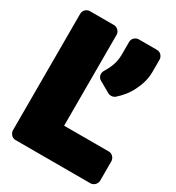

<svg xmlns="http://www.w3.org/2000/svg" viewBox="-186 -862 931 1014"><g transform="rotate(30 279.0 -355.0)"><path d="M248 -156V-711C248 -727 233 -748 210 -748H63C47 -748 26 -734 26 -711V0C26 16 40 38 63 38H521C537 38 558 23 558 0V-118C558 -134 544 -156 521 -156ZM285 -511C274 -492 280 -469 298 -459L365 -421C377 -414 397 -415 409 -426C437 -451 463 -481 481 -520C496 -550 510 -589 510 -635V-711C510 -727 496 -748 473 -748H361C345 -748 324 -734 324 -711V-635C324 -582 307 -548 285 -511Z"/></g></svg>

Font: Asimov Print
Style: E
Weight: 500
Designer: Google
Version: Version 2.000980; 2014